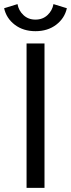

<svg xmlns="http://www.w3.org/2000/svg" viewBox="-39 -911 344 931"><path d="M45.9 -891.1Q51.3 -859.9 74.7 -837.9Q98.1 -815.9 132.8 -815.9Q168 -815.9 191.4 -837.9Q214.8 -859.9 220.2 -891.1L285.2 -871.1Q274.4 -822.3 233.4 -791Q192.4 -759.8 132.8 -759.8Q73.7 -759.8 32.7 -791Q-8.3 -822.3 -19 -871.1ZM89.8 -700.2H176.8V0H89.8Z"/></svg>

Font: Post Grotesk Regular
Style: Regular
Weight: 500
Version: 0.900; ttfautohint (v0.96) -l 8 -r 50 -G 200 -x 14 -w "gGD" 